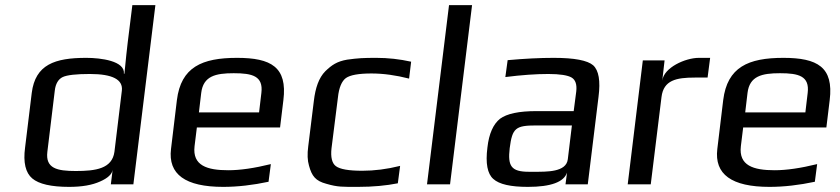

<svg xmlns="http://www.w3.org/2000/svg" viewBox="-20 -720 3280 750"><path d="M317 -494C194 -494 118 -468 104 -357L78 -144C70 -85 80 -45 106 -23C132 -1 180 10 250 10C300 10 340 3 371 -11C401 -24 418 -40 420 -57L413 0H501L587 -700H497L479 -555C476 -528 471 -487 466 -432H464C469 -482 374 -494 317 -494ZM276 -52C203 -52 157 -62 165 -127L194 -366C197 -393 208 -411 225 -419C242 -427 278 -431 331 -431C420 -431 461 -409 456 -366L427 -127C418 -61 354 -52 276 -52Z M906 -494C769 -494 687 -458 671 -329L648 -138C636 -39 704 10 852 10C908 10 968 3 1029 -10L1038 -79C973 -63 918 -55 872 -55C789 -55 731 -73 740 -149L749 -222H1074L1087 -329C1103 -458 1039 -494 906 -494ZM893 -434C966 -434 1009 -423 1001 -357L992 -281H757L766 -357C774 -423 822 -434 893 -434Z M1534 -4 1543 -72C1491 -59 1442 -53 1395 -53C1342 -53 1308 -59 1292 -71C1277 -82 1271 -106 1275 -141L1300 -339C1304 -378 1315 -403 1331 -415C1348 -427 1381 -433 1431 -433C1478 -433 1527 -426 1578 -413L1586 -479C1541 -489 1496 -494 1450 -494C1399 -494 1380 -493 1336 -487C1296 -480 1276 -466 1251 -442C1225 -416 1212 -376 1206 -326L1184 -148C1180 -118 1181 -93 1187 -73C1198 -32 1213 -13 1255 -2C1299 11 1319 10 1378 10C1437 10 1489 5 1534 -4Z M1738 0 1824 -700H1734L1648 0Z M2276 0 2318 -342C2326 -404 2319 -445 2297 -465C2275 -484 2224 -494 2143 -494C2089 -494 2029 -491 1963 -485L1954 -419C2017 -427 2073 -431 2122 -431C2167 -431 2198 -426 2213 -417C2228 -408 2234 -390 2231 -363L2221 -286H2076C2007 -286 1960 -276 1933 -256C1907 -235 1890 -198 1884 -144C1876 -82 1884 -41 1907 -21C1930 0 1975 10 2042 10C2132 10 2183 -9 2195 -46L2189 0ZM1971 -141C1981 -220 1994 -230 2075 -230H2214L2198 -98C2192 -47 2116 -49 2064 -49H2046C1976 -49 1963 -72 1971 -141Z M2567 -405 2576 -484H2491L2432 0H2522L2564 -341C2572 -407 2622 -417 2694 -417H2744L2754 -494H2710C2657 -494 2573 -456 2567 -405Z M3040 -494C2903 -494 2821 -458 2805 -329L2782 -138C2770 -39 2838 10 2986 10C3042 10 3102 3 3163 -10L3172 -79C3107 -63 3052 -55 3006 -55C2923 -55 2865 -73 2874 -149L2883 -222H3208L3221 -329C3237 -458 3173 -494 3040 -494ZM3027 -434C3100 -434 3143 -423 3135 -357L3126 -281H2891L2900 -357C2908 -423 2956 -434 3027 -434Z"/></svg>

Font: Gamestation Text
Style: Italic
Weight: 400
Designer: Jonas Hecksher
Foundry: Jonas Hecksher, Playtypeª, e-types AS
Version: Version 1.003